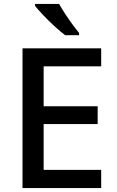

<svg xmlns="http://www.w3.org/2000/svg" viewBox="-20 -961 597 981"><path d="M497 0H95V-714H497V-622H203V-418H479V-327H203V-93H497ZM282 -941Q294 -919 312 -891.5Q330 -864 349 -838Q368 -812 384 -793V-781H313Q289 -799 258.5 -827Q228 -855 200.5 -884Q173 -913 159 -931V-941Z"/></svg>

Font: Noto Sans Myanmar Medium
Style: Regular
Weight: 500
Designer: Monotype Design Team
Foundry: Monotype Imaging Inc.
Version: Version 2.107; ttfautohint (v1.8.4.7-5d5b)